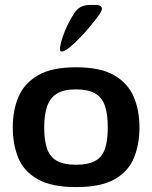

<svg xmlns="http://www.w3.org/2000/svg" viewBox="-20 -752 619 782"><path d="M290 10Q190 10 133.5 -22Q77 -54 54.5 -109Q32 -164 32 -233Q32 -303 55.5 -358Q79 -413 135 -445.5Q191 -478 290 -478Q389 -478 445 -445.5Q501 -413 524.5 -358Q548 -303 548 -233Q548 -164 525.5 -109Q503 -54 447 -22Q391 10 290 10ZM290 -81Q338 -81 366.5 -96Q395 -111 407 -144.5Q419 -178 419 -233Q419 -288 407 -322Q395 -356 366.5 -372Q338 -388 289 -388Q241 -388 213 -371.5Q185 -355 172.5 -320.5Q160 -286 160 -232Q160 -179 172 -145.5Q184 -112 212.5 -96.5Q241 -81 290 -81ZM231 -542Q223 -542 224.5 -557.5Q226 -573 234 -597.5Q242 -622 254 -647.5Q266 -673 279 -693Q292 -715 308.5 -723.5Q325 -732 350 -732H366Q413 -732 384 -692Q368 -670 346.5 -644Q325 -618 302.5 -595Q280 -572 261 -557Q242 -542 231 -542Z"/></svg>

Font: Red Rose SemiBold
Style: Regular
Weight: 600
Designer: Jaikishan Patel
Version: Version 2.000